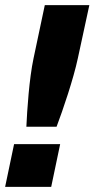

<svg xmlns="http://www.w3.org/2000/svg" viewBox="-27 -730 369 750"><path d="M76 -235H194C219 -301 260 -422 277 -502L322 -710H148L104 -502C87 -422 79 -301 76 -235ZM-7 0H173L208 -167H28Z"/></svg>

Font: Geist ExtraBold
Style: Italic
Weight: 800
Italic angle: -12°
Designer: Basement.studio, Andrés Briganti, Mateo Zaragoza
Foundry: Basement.studio, Vercel, Andrés Briganti, Guido Ferreyra, Mateo Zaragoza
Version: Version 1.500